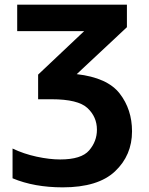

<svg xmlns="http://www.w3.org/2000/svg" viewBox="-20 -566 640 826"><path d="M548 -1Q548 -95 495 -163.5Q442 -232 310 -247L526 -449V-546H54V-432H342L144 -245V-139H202Q316 -139 356.5 -101Q397 -63 397 -8Q397 42 363.5 81Q330 120 239 120Q193 120 137.5 108Q82 96 34 73V201Q127 240 250 240Q402 240 475 171Q548 102 548 -1Z"/></svg>

Font: Noto Sans Mono UI
Style: Bold
Weight: 700
Designer: Monotype Design team
Foundry: Monotype Imaging Inc.
Version: 1.000